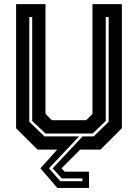

<svg xmlns="http://www.w3.org/2000/svg" viewBox="-20 -720 665 924"><path d="M256 184.5 174.5 90 255.5 0H160.5L57.5 -103V-700H199V-172L229.5 -141.5H394.5L425 -172V-700H566.5V-103L463.5 0H366L276 90L291 106H408.5V184.5ZM270.5 152H376.5V138.5H277L233.5 90L377.5 -63.5H431L503 -134V-638H489V-138L426 -77.5H199L135 -138V-638H121V-134L194 -63.5H360.5L215.5 90Z"/></svg>

Font: Tourney Thin
Style: Bold
Weight: 700
Version: Version 1.015